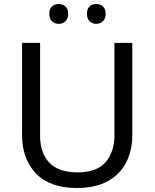

<svg xmlns="http://www.w3.org/2000/svg" viewBox="-20 -928 771 958"><path d="M640 -252Q640 -178 610 -118.5Q580 -59 518.5 -24.5Q457 10 362 10Q229 10 159.5 -62.5Q90 -135 90 -254V-714H180V-251Q180 -164 226.5 -116Q273 -68 367 -68Q464 -68 507.5 -119.5Q551 -171 551 -252V-714H640ZM226 -859Q226 -885 240 -896.5Q254 -908 273 -908Q292 -908 306 -896.5Q320 -885 320 -859Q320 -834 306 -821.5Q292 -809 273 -809Q254 -809 240 -821.5Q226 -834 226 -859ZM414 -859Q414 -885 427.5 -896.5Q441 -908 460 -908Q479 -908 493 -896.5Q507 -885 507 -859Q507 -834 493 -821.5Q479 -809 460 -809Q441 -809 427.5 -821.5Q414 -834 414 -859Z"/></svg>

Font: Noto Sans Old Persian
Style: Regular
Weight: 400
Designer: Monotype Design Team
Foundry: Monotype Imaging Inc.
Version: Version 2.001; ttfautohint (v1.8.4.7-5d5b)